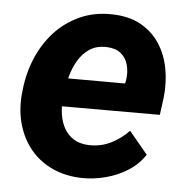

<svg xmlns="http://www.w3.org/2000/svg" viewBox="-45 -581 613 635"><g transform="rotate(5 262.0 -264.0)"><path d="M250 9.8Q195.8 8.8 152.3 -11Q108.9 -30.8 79.8 -65.4Q50.8 -100.1 37.1 -146Q23.4 -191.9 27.3 -244.6L29.3 -264.6Q35.2 -319.8 56.2 -369.6Q77.1 -419.4 112.3 -457.8Q147.5 -496.1 195.6 -517.8Q243.7 -539.6 302.7 -538.1Q357.9 -537.1 397 -515.6Q436 -494.1 460 -458Q483.9 -421.9 492.7 -375.7Q501.5 -329.6 496.1 -279.3L488.3 -220.7H80.1L95.2 -314.5L364.7 -314L367.2 -326.2Q371.1 -353 364.7 -376.2Q358.4 -399.4 340.8 -413.6Q323.2 -427.7 293.9 -428.7Q260.3 -429.7 237.3 -414.6Q214.4 -399.4 199.7 -374.5Q185.1 -349.6 177.2 -320.6Q169.4 -291.5 166 -264.6L164.1 -245.1Q161.6 -219.2 165.5 -193.6Q169.4 -168 180.9 -147.5Q192.4 -127 212.6 -114.3Q232.9 -101.6 263.7 -100.6Q302.7 -99.6 335.7 -116Q368.7 -132.3 395 -159.7L456.5 -85.4Q434.6 -52.2 400.6 -31Q366.7 -9.8 327.6 0.2Q288.6 10.3 250 9.8Z"/></g></svg>

Font: Roboto
Style: Bold Italic
Weight: 700
Italic angle: -12°
Designer: Christian Robertson
Foundry: Google
Version: Version 3.0